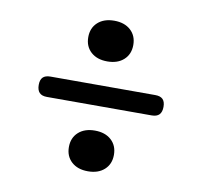

<svg xmlns="http://www.w3.org/2000/svg" viewBox="-67 -681 734 697"><g transform="rotate(10 300.0 -332.5)"><path d="M493 -295H107Q88 -295 79 -304.5Q70 -314 70 -333Q70 -352 79 -361Q88 -370 107 -370H493Q512 -370 521 -361Q530 -352 530 -333Q530 -314 521 -304.5Q512 -295 493 -295ZM300 -460Q262 -460 239.5 -480.5Q217 -501 217 -535Q217 -569 239.5 -589.5Q262 -610 300 -610Q338 -610 360.5 -589.5Q383 -569 383 -535Q383 -501 360.5 -480.5Q338 -460 300 -460ZM300 -55Q262 -55 239.5 -75.5Q217 -96 217 -130Q217 -164 239.5 -184.5Q262 -205 300 -205Q338 -205 360.5 -184.5Q383 -164 383 -130Q383 -96 360.5 -75.5Q338 -55 300 -55Z"/></g></svg>

Font: Maple Mono NF CN
Style: Regular
Weight: 400
Monospace: yes
Designer: subframe7536
Version: Version 7.000